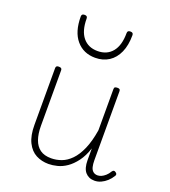

<svg xmlns="http://www.w3.org/2000/svg" viewBox="-152 -947 951 1075"><g transform="rotate(20 323.5 -409.0)"><path d="M261 18Q220 18 186.5 0.5Q153 -17 133 -57Q113 -97 113 -161V-499Q113 -507 117 -510.5Q121 -514 130 -514Q140 -514 144.5 -510.5Q149 -507 149 -499V-169Q149 -121 161 -87Q173 -53 198 -35Q223 -17 264 -17Q295 -17 325 -28Q355 -39 381.5 -66Q408 -93 428.5 -139.5Q449 -186 460 -255V-500Q460 -509 464.5 -512Q469 -515 479 -515Q488 -515 492 -512Q496 -509 496 -500V-89Q496 -67 500 -50.5Q504 -34 514.5 -25Q525 -16 541 -16Q552 -16 563.5 -21Q575 -26 587 -36.5Q599 -47 609 -64Q614 -71 619.5 -71.5Q625 -72 631 -67Q637 -63 638 -58Q639 -53 636 -48Q624 -28 608 -13.5Q592 1 573.5 9.5Q555 18 535 18Q517 18 503.5 12Q490 6 480 -5.5Q470 -17 465 -35Q460 -53 460 -76V-147Q444 -98 419.5 -65.5Q395 -33 368 -14.5Q341 4 313 11Q285 18 261 18ZM303 -630Q233 -630 191 -679.5Q149 -729 149 -820Q149 -828 153 -832Q157 -836 167 -836Q176 -836 180 -832Q184 -828 184 -820Q184 -747 215.5 -708.5Q247 -670 303 -670Q359 -670 390.5 -708.5Q422 -747 422 -820Q422 -828 426 -832Q430 -836 439 -836Q449 -836 453 -832Q457 -828 457 -820Q457 -760 438 -717.5Q419 -675 384.5 -652.5Q350 -630 303 -630Z"/></g></svg>

Font: Playwrite NG Modern Thin
Style: Regular
Weight: 250
Designer: Veronika Burian, José Scaglione
Foundry: TypeTogether
Version: Version 1.002